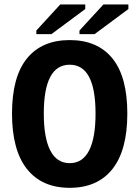

<svg xmlns="http://www.w3.org/2000/svg" viewBox="-20 -853 640 882"><path d="M564.9 -331.5Q564.9 -163.1 496.6 -76.7Q428.2 9.8 300.3 9.8Q172.4 9.8 103.8 -76.7Q35.2 -163.1 35.2 -331.5Q35.2 -500 103.8 -584.5Q172.4 -668.9 300.3 -668.9Q428.2 -668.9 496.6 -584.5Q564.9 -500 564.9 -331.5ZM418.9 -331.5Q418.9 -555.7 300.3 -555.7Q181.2 -555.7 181.2 -331.5Q181.2 -219.2 211.2 -161.4Q241.2 -103.5 300.3 -103.5Q359.4 -103.5 389.2 -161.4Q418.9 -219.2 418.9 -331.5ZM216.3 -696.3H147V-712.9L256.8 -832.5H371.6V-811.5ZM414.6 -696.3H345.2V-712.9L455.1 -832.5H569.8V-811.5Z"/></svg>

Font: Liberation Mono
Style: Bold
Weight: 700
Monospace: yes
Designer: Steve Matteson
Foundry: Ascender Corporation
Version: Version 2.1.5